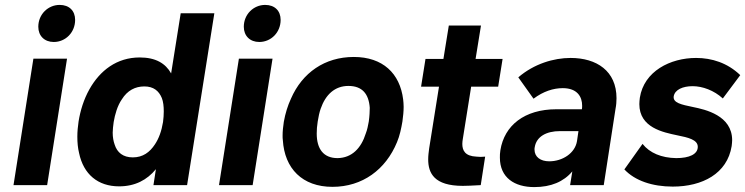

<svg xmlns="http://www.w3.org/2000/svg" viewBox="-20 -754 3035 782"><path d="M199 -583C247 -583 286 -622 286 -673C286 -710 262 -734 223 -734C176 -734 136 -696 136 -645C136 -608 161 -583 199 -583ZM35 0H172L253 -515H116Z M716 -700 677 -455C654 -496 614 -520 549 -520C456 -520 387 -467 344 -390C321 -349 307 -303 300 -259C297 -239 295 -218 295 -197C295 -174 297 -151 302 -131C320 -44 379 5 465 5C530 5 579 -21 615 -65L605 0H742L853 -700ZM611 -166C590 -134 562 -113 521 -113C481 -113 457 -133 447 -165C442 -179 439 -195 439 -214C439 -227 441 -241 443 -257C448 -287 458 -323 476 -349C499 -386 531 -402 568 -402C605 -402 627 -384 639 -355C645 -340 647 -321 647 -300C647 -287 646 -272 644 -257C638 -220 627 -190 611 -166Z M1036 -583C1084 -583 1123 -622 1123 -673C1123 -710 1099 -734 1060 -734C1013 -734 973 -696 973 -645C973 -608 998 -583 1036 -583ZM872 0H1009L1090 -515H953Z M1334 7C1456 7 1551 -63 1597 -175C1608 -201 1614 -230 1619 -259C1622 -280 1624 -301 1624 -319C1624 -330 1623 -340 1622 -349C1609 -455 1539 -522 1421 -522C1303 -522 1211 -458 1165 -352C1152 -324 1142 -292 1136 -258C1133 -239 1131 -219 1131 -202C1131 -195 1131 -189 1132 -183C1139 -68 1211 7 1334 7ZM1355 -110C1297 -110 1270 -148 1270 -210C1270 -225 1271 -241 1274 -259C1277 -278 1281 -297 1286 -311C1306 -369 1344 -404 1399 -404C1455 -404 1482 -372 1486 -315C1486 -302 1485 -280 1482 -259C1479 -243 1476 -226 1470 -211C1451 -150 1413 -111 1355 -110Z M2009 -401 2027 -514H1917L1939 -650H1808L1786 -514H1713L1695 -401H1768L1728 -150C1726 -135 1724 -120 1724 -105C1724 -49 1748 3 1865 3C1881 3 1903 2 1938 0L1956 -116C1950 -116 1943 -115 1937 -115C1932 -115 1926 -116 1921 -116C1874 -118 1863 -141 1863 -168C1863 -175 1864 -181 1865 -188L1899 -401Z M2439 0 2487 -311C2490 -326 2491 -341 2491 -354C2491 -465 2410 -518 2304 -518C2235 -518 2155 -494 2091 -439L2153 -352C2193 -382 2234 -395 2272 -395C2332 -395 2351 -359 2351 -324C2351 -319 2351 -314 2350 -309H2246C2116 -309 2034 -243 2018 -142C2016 -131 2016 -121 2016 -112C2016 -30 2076 8 2156 8C2224 8 2276 -14 2311 -56L2302 0ZM2330 -179C2322 -130 2271 -97 2217 -97C2181 -97 2157 -115 2157 -145C2157 -148 2157 -151 2158 -155C2165 -197 2204 -220 2261 -220H2336Z M2720 6C2841 6 2942 -47 2960 -159C2961 -168 2962 -176 2962 -183C2962 -284 2852 -308 2803 -318C2755 -328 2720 -335 2724 -362C2729 -389 2761 -403 2801 -403C2841 -403 2888 -386 2924 -353L2995 -448C2943 -498 2879 -518 2815 -518C2710 -518 2603 -464 2586 -356C2585 -347 2584 -338 2584 -330C2584 -234 2681 -215 2738 -203C2783 -194 2822 -185 2822 -156C2822 -126 2788 -110 2734 -110C2674 -111 2626 -131 2597 -168L2523 -64C2566 -18 2637 6 2720 6Z"/></svg>

Font: Arthouse Owned
Style: Bold Italic
Weight: 700
Italic angle: -10°
Designer: Jeremy Tribby
Foundry: Tribby Type
Version: Version 1.000;PS 001.000;hotconv 1.0.88;makeotf.lib2.5.64775